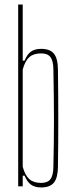

<svg xmlns="http://www.w3.org/2000/svg" viewBox="-20 -820 324 845"><path d="M161 5Q133.5 5 116.5 -7.2Q99.5 -19.5 88 -47H80V0H60V-800H80V-553H88Q99.5 -581 116.5 -593Q133.5 -605 161 -605Q200 -605 217.2 -584Q234.5 -563 235 -514Q236 -453.5 236.2 -398.8Q236.5 -344 236.5 -292.8Q236.5 -241.5 236.2 -190.5Q236 -139.5 235 -86Q234.5 -37.5 217.2 -16.2Q200 5 161 5ZM161 -15Q189.5 -15 202 -31.5Q214.5 -48 215 -86Q216 -139 216.8 -189.5Q217.5 -240 217.5 -291Q217.5 -342 216.8 -397Q216 -452 215 -514Q214.5 -552.5 202 -568.8Q189.5 -585 161 -585Q128 -585 109.2 -568.8Q90.5 -552.5 80 -514V-86Q90.5 -48 109.2 -31.5Q128 -15 161 -15Z"/></svg>

Font: Big Shoulders Thin
Style: Regular
Weight: 100
Designer: Patric King
Foundry: XO Type Co
Version: Version 2.002